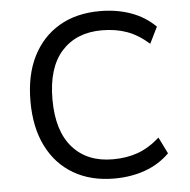

<svg xmlns="http://www.w3.org/2000/svg" viewBox="-52 -765 817 826"><g transform="rotate(-5 356.5 -352.5)"><path d="M409 9Q308 9 233.5 -34.5Q159 -78 118.5 -159Q78 -240 78 -353Q78 -466 118.5 -546.5Q159 -627 233 -670.5Q307 -714 409 -714Q482 -714 543 -692Q604 -670 648 -626L613 -555Q567 -596 518.5 -613.5Q470 -631 410 -631Q300 -631 236.5 -560.5Q173 -490 173 -353Q173 -217 236 -145.5Q299 -74 410 -74Q470 -74 518.5 -91.5Q567 -109 613 -150L648 -79Q604 -35 543 -13Q482 9 409 9Z"/></g></svg>

Font: Nunito Sans 7pt
Style: Regular
Weight: 400
Designer: Vernon Adams
Foundry: Vernon Adams
Version: Version 3.101;gftools[0.9.27]